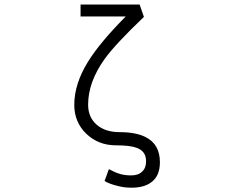

<svg xmlns="http://www.w3.org/2000/svg" viewBox="-20 -708 1040 867"><path d="M547.9 -633.8Q429.7 -514.6 377 -428.7Q315.4 -329.1 315.4 -234.4Q315.4 -156.2 370.1 -103.5Q424.8 -51.8 502.9 -51.8Q568.4 -51.8 598.6 -40Q639.6 -24.4 639.6 19.5Q639.6 51.8 621.1 67.4Q604.5 84 572.3 84Q543 84 520.5 77.1Q498 70.3 471.7 55.7L452.1 109.4Q473.6 122.1 504.9 129.9Q538.1 139.6 573.2 139.6Q631.8 139.6 664.1 114.3Q702.1 85.9 702.1 24.4Q702.1 -56.6 637.7 -88.9Q593.8 -111.3 519.5 -111.3Q457 -111.3 418 -143.6Q377.9 -177.7 377.9 -235.4Q377.9 -337.9 453.1 -442.4Q501 -508.8 629.9 -631.8L610.4 -687.5H343.8V-633.8Z"/></svg>

Font: DotumChe
Style: Regular
Weight: 400
Monospace: yes
Version: Version 2.21